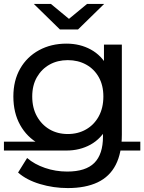

<svg xmlns="http://www.w3.org/2000/svg" viewBox="-22 -757 734 977"><path d="M323 200Q250 200 181.5 179.5Q113 159 70 121L116 47Q153 79 207 97.5Q261 116 320 116Q414 116 458 72Q502 28 502 -62V-174L512 -279L507 -385V-530H598V-72Q598 21 567 81.5Q536 142 474.5 171Q413 200 323 200ZM-2 9V-36H316V9ZM316 9Q238 9 176.5 -25Q115 -59 80.5 -121Q46 -183 46 -266Q46 -347 80.5 -407.5Q115 -468 176.5 -501.5Q238 -535 316 -535Q385 -535 440 -505Q495 -475 526.5 -416Q558 -357 558 -266Q558 -174 525.5 -112.5Q493 -51 438.5 -21Q384 9 316 9ZM323 -75Q375 -75 416 -98.5Q457 -122 480.5 -165Q504 -208 504 -266Q504 -323 480.5 -364.5Q457 -406 416 -428.5Q375 -451 323 -451Q271 -451 230.5 -428.5Q190 -406 166 -364.5Q142 -323 142 -266Q142 -208 166 -165Q190 -122 230.5 -98.5Q271 -75 323 -75ZM540 9V-36H692V9ZM283 -607 150 -737H237L369 -628H289L421 -737H508L375 -607Z"/></svg>

Font: Montserrat Underline Thin Medium
Style: Regular
Weight: 500
Version: Version 9.000